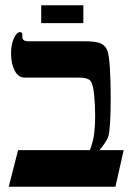

<svg xmlns="http://www.w3.org/2000/svg" viewBox="-20 -710 522 730"><path d="M418.9 0H13.2L48.8 -139.2H321.8Q334.5 -172.4 338.1 -202.4Q341.8 -232.4 341.8 -271Q341.8 -312.5 337.6 -352.5Q333.5 -392.6 322.8 -403.8Q312 -415 279.8 -415H73.2Q49.8 -415 35.9 -441.4Q22 -467.8 22 -507.8Q22 -540.5 32.7 -564.2Q43.5 -587.9 56.2 -587.9Q64.9 -587.9 64.9 -579.1V-569.8Q64.9 -553.2 86.9 -553.2H298.8Q340.3 -553.2 359.1 -546.4Q377.9 -539.6 386.2 -522.5Q394.5 -505.4 397.7 -452.9Q400.9 -400.4 400.9 -338.9Q400.9 -225.1 392.1 -191.9Q389.2 -182.1 378.2 -165.5Q367.2 -148.9 357.9 -139.2H450.2ZM136.7 -689.9H296.9V-622.1H136.7Z"/></svg>

Font: Liberation Serif
Style: Bold
Weight: 700
Designer: Steve Matteson
Foundry: Ascender Corporation
Version: Version 2.1.5